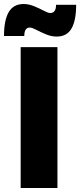

<svg xmlns="http://www.w3.org/2000/svg" viewBox="-35 -936 399 956"><path d="M344.2 -912.1Q344.2 -834 321 -793.9Q297.9 -753.9 247.1 -753.9Q221.2 -753.9 193.8 -765.1Q166.5 -776.4 145.5 -787.6Q124.5 -798.8 113.8 -798.8Q85.9 -798.8 85.9 -756.8H-15.1Q-15.1 -835 8.3 -875.5Q31.7 -916 83 -916Q108.4 -916 135.5 -904.8Q162.6 -893.6 183.6 -882.3Q204.6 -871.1 214.8 -871.1Q244.1 -871.1 244.1 -912.1ZM67.9 -701.2H251V0H67.9Z"/></svg>

Font: Montserrat-Arabic
Style: Bold
Weight: 700
Designer: Mohamed Gaber
Foundry: Kief Type Foundry
Version: Version 5.008;PS 005.008;hotconv 1.0.88;makeotf.lib2.5.64775